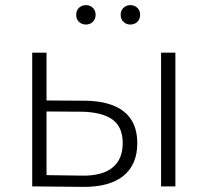

<svg xmlns="http://www.w3.org/2000/svg" viewBox="-20 -729 812 751"><path d="M162 -44 302 -42Q380 -41 420 -73.5Q460 -106 460 -169Q460 -232 420.5 -261Q381 -290 302 -292L162 -293ZM162 -336 317 -335Q415 -333 466 -291.5Q517 -250 517 -169Q517 -85 462.5 -41Q408 3 304 2L106 0V-523H162ZM666 0H610V-523H666ZM490 -633Q474 -633 463 -643.5Q452 -654 452 -671Q452 -688 463 -698.5Q474 -709 490 -709Q506 -709 517 -698.5Q528 -688 528 -671Q528 -654 517 -643.5Q506 -633 490 -633ZM316 -633Q300 -633 289 -643.5Q278 -654 278 -671Q278 -688 289 -698.5Q300 -709 316 -709Q332 -709 343 -698.5Q354 -688 354 -671Q354 -654 343 -643.5Q332 -633 316 -633Z"/></svg>

Font: Montserrat-Alt1 Light
Style: Regular
Weight: 300
Designer: Differentunic
Foundry: Differentunic
Version: Version 7.222